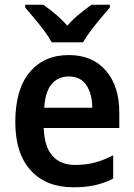

<svg xmlns="http://www.w3.org/2000/svg" viewBox="-20 -786 569 816"><path d="M272 -552Q373 -552 430 -486Q487 -420 487 -308V-242H166Q168 -165 202 -125Q236 -85 299 -85Q345 -85 382.5 -95Q420 -105 461 -126V-27Q424 -8 384 1Q344 10 292 10Q176 10 110.5 -62Q45 -134 45 -267Q45 -406 106 -479Q167 -552 272 -552ZM272 -461Q227 -461 199.5 -428.5Q172 -396 168 -328H372Q372 -386 347.5 -423.5Q323 -461 272 -461ZM200 -606Q188 -628 168 -655Q148 -682 126 -708Q104 -734 87 -754V-766H164Q187 -750 214.5 -727Q242 -704 266 -677Q291 -705 317.5 -726.5Q344 -748 369 -766H447V-754Q430 -735 408 -708.5Q386 -682 365.5 -655Q345 -628 333 -606Z"/></svg>

Font: Noto Sans Malayalam SemiCondensed SemiBold
Style: Regular
Weight: 600
Width: 4
Designer: Jelle Bosma - Monotype Design Team
Foundry: Monotype Imaging Inc.
Version: Version 2.104; ttfautohint (v1.8.4.7-5d5b)